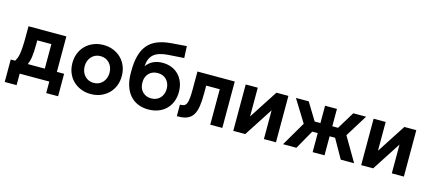

<svg xmlns="http://www.w3.org/2000/svg" viewBox="-60 -1300 4474 1998"><g transform="rotate(15 2176.5 -301.5)"><path d="M26 -118H74Q83 -133 91 -152Q99 -171 104 -201Q109 -231 112 -276Q115 -321 115 -388V-500H523V-118H601V124H473V0H154V124H26ZM393 -118V-382H241V-345Q241 -298 239 -264Q237 -230 233.5 -204Q230 -178 224 -158Q218 -138 210 -118Z M921 14Q863 14 814 -6Q765 -26 729.5 -61Q694 -96 674.5 -144.5Q655 -193 655 -250Q655 -307 674.5 -355.5Q694 -404 729.5 -439Q765 -474 814 -494Q863 -514 921 -514Q980 -514 1028.5 -494Q1077 -474 1112.5 -439Q1148 -404 1167.5 -355.5Q1187 -307 1187 -250Q1187 -193 1167.5 -144.5Q1148 -96 1112.5 -61Q1077 -26 1028.5 -6Q980 14 921 14ZM921 -106Q950 -106 974.5 -116.5Q999 -127 1017 -146.5Q1035 -166 1045 -192.5Q1055 -219 1055 -250Q1055 -282 1045 -308Q1035 -334 1017 -353.5Q999 -373 974.5 -383.5Q950 -394 921 -394Q892 -394 867.5 -383.5Q843 -373 825 -353.5Q807 -334 797 -308Q787 -282 787 -250Q787 -219 797 -192.5Q807 -166 825 -146.5Q843 -127 867.5 -116.5Q892 -106 921 -106Z M1541 14Q1479 14 1429 -7Q1379 -28 1343.5 -68.5Q1308 -109 1288.5 -168.5Q1269 -228 1269 -304V-328Q1269 -422 1287.5 -491.5Q1306 -561 1345.5 -608.5Q1385 -656 1446.5 -681.5Q1508 -707 1593 -714L1760 -727L1766 -600L1599 -589Q1493 -582 1443.5 -540.5Q1394 -499 1389 -410Q1449 -494 1564 -494Q1617 -494 1661.5 -476Q1706 -458 1737.5 -425Q1769 -392 1786.5 -346Q1804 -300 1804 -244Q1804 -186 1785 -138.5Q1766 -91 1731.5 -57Q1697 -23 1648.5 -4.5Q1600 14 1541 14ZM1542 -105Q1571 -105 1595 -115Q1619 -125 1636 -143Q1653 -161 1663 -186Q1673 -211 1673 -242Q1673 -273 1663 -298Q1653 -323 1636 -341Q1619 -359 1595 -368.5Q1571 -378 1542 -378Q1484 -378 1447.5 -341Q1411 -304 1411 -242Q1411 -180 1447.5 -142.5Q1484 -105 1542 -105Z M1848 -120H1854Q1879 -120 1894.5 -128Q1910 -136 1919 -157.5Q1928 -179 1931.5 -217Q1935 -255 1935 -315V-500H2337V0H2207V-382H2061V-296Q2061 -217 2052.5 -160Q2044 -103 2021.5 -66.5Q1999 -30 1960.5 -13Q1922 4 1863 4H1848Z M2585 -500V-190L2786 -500H2915V0H2785V-310L2584 0H2455V-500Z M3310 -205H3251L3135 0H2991L3144 -261L2996 -500H3134L3248 -313H3310V-500H3438V-313H3500L3614 -500H3752L3604 -261L3757 0H3613L3497 -205H3438V0H3310Z M3963 -500V-190L4164 -500H4293V0H4163V-310L3962 0H3833V-500Z"/></g></svg>

Font: NT Somic Bold
Style: Regular
Weight: 700
Designer: Ravid Balaliev — lead type designer, mastering
Michael Voronin — secret advisor, marketing
Ivan Kovalenko — best boy
Foundry: NT Type
Version: Version 0.7